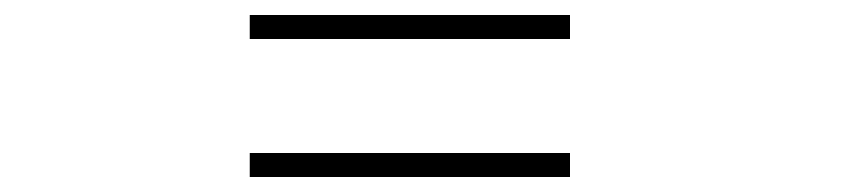

<svg xmlns="http://www.w3.org/2000/svg" viewBox="-20 -432 1140 256"><path d="M313 -380V-412H740V-380ZM313 -196V-228H740V-196Z"/></svg>

Font: Trispace Expanded Thin
Style: Regular
Weight: 100
Width: 7
Designer: Tyler Finck
Foundry: Etcetera Type Company
Version: Version 1.210; ttfautohint (v1.8.3)